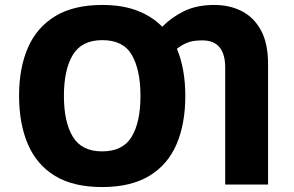

<svg xmlns="http://www.w3.org/2000/svg" viewBox="-20 -745 1185 775"><path d="M728 -358Q728 -245 692.5 -162.5Q657 -80 582.5 -35Q508 10 392 10Q276 10 202 -35Q128 -80 92.5 -163Q57 -246 57 -359Q57 -470 92.5 -552Q128 -634 202.5 -679.5Q277 -725 393 -725Q474 -725 534 -702Q594 -679 635 -637Q672 -675 723 -700Q774 -725 845 -725Q907 -725 956 -700Q1005 -675 1033.5 -622.5Q1062 -570 1062 -486V0H889V-472Q889 -582 797 -582Q756 -582 733 -571.5Q710 -561 694 -548Q711 -508 719.5 -460Q728 -412 728 -358ZM238 -358Q238 -252 274 -193Q310 -134 392 -134Q476 -134 511.5 -193Q547 -252 547 -358Q547 -462 512.5 -522.5Q478 -583 393 -583Q310 -583 274 -523.5Q238 -464 238 -358Z"/></svg>

Font: Noto Sans ExtraBold
Style: Regular
Weight: 800
Designer: Monotype Design Team
Foundry: Monotype Imaging Inc.
Version: Version 2.007